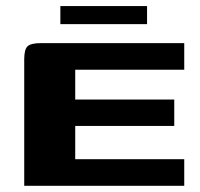

<svg xmlns="http://www.w3.org/2000/svg" viewBox="-20 -599 645 619"><path d="M58.1 0V-407.7Q58.1 -439.7 68.9 -449.8Q79.7 -460 112.4 -460H574V-374.2H222.5V-278.1H541.8V-193H222.5V-85.8H574V0ZM174.6 -521.3V-579.4H454.1V-521.3Z"/></svg>

Font: Genos Thin
Style: Regular
Weight: 100
Designer: Robert E. Leuschke
Foundry: Robert E. Leuschke
Version: Version 1.010